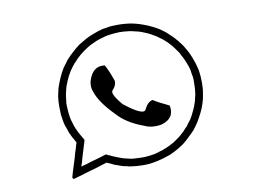

<svg xmlns="http://www.w3.org/2000/svg" viewBox="-71 -924 1141 845"><g transform="rotate(-10 500.0 -501.5)"><path d="M687.5 -248Q678.7 -242.2 670.9 -237.3Q662.1 -232.4 653.3 -227.5Q638.7 -219.7 633.8 -217.8Q628.9 -215.8 626 -214.8Q613.3 -210 599.6 -206.1Q586.9 -202.1 573.2 -199.2Q563.5 -197.3 553.7 -195.3Q543.9 -194.3 534.2 -192.4Q517.6 -191.4 512.7 -191.4Q507.8 -191.4 504.9 -191.4Q491.2 -191.4 478.5 -192.4Q465.8 -193.4 453.1 -195.3Q443.4 -196.3 434.6 -199.2Q425.8 -201.2 416 -203.1Q406.2 -206.1 399.4 -209Q392.6 -210.9 382.8 -214.8Q381.8 -214.8 381.8 -214.8Q381.8 -214.8 381.8 -214.8Q377 -217.8 372.1 -219.7Q367.2 -221.7 362.3 -224.6Q359.4 -225.6 356.4 -226.6Q353.5 -228.5 350.6 -229.5Q350.6 -229.5 349.6 -229.5Q349.6 -230.5 348.6 -230.5Q335 -225.6 320.3 -221.7Q305.7 -217.8 292 -212.9Q281.2 -210 270.5 -207Q258.8 -204.1 248 -200.2Q234.4 -196.3 221.7 -192.4Q208 -188.5 194.3 -184.6Q192.4 -185.5 191.4 -187.5Q189.5 -189.5 188.5 -190.4Q190.4 -197.3 194.3 -211.9Q199.2 -227.5 204.1 -243.2Q209 -258.8 213.9 -274.4Q216.8 -285.2 219.7 -295.9Q222.7 -305.7 226.6 -316.4Q227.5 -320.3 228.5 -324.2Q229.5 -327.1 230.5 -331.1Q231.4 -334 232.4 -335.9Q233.4 -338.9 233.4 -340.8Q234.4 -342.8 232.4 -343.8Q231.4 -344.7 231.4 -345.7Q229.5 -349.6 228.5 -350.6Q227.5 -352.5 225.6 -356.4Q223.6 -360.4 220.7 -364.3Q218.8 -368.2 216.8 -372.1Q214.8 -375 213.9 -378.9Q211.9 -381.8 210 -385.7Q210 -385.7 210 -385.7Q210 -385.7 210 -385.7Q205.1 -398.4 201.2 -411.1Q196.3 -422.9 193.4 -435.5Q191.4 -445.3 190.4 -454.1Q188.5 -462.9 187.5 -471.7Q186.5 -488.3 186.5 -504.9Q186.5 -509.8 186.5 -513.7Q186.5 -535.2 189.5 -555.7Q191.4 -564.5 193.4 -573.2Q195.3 -582 197.3 -590.8Q205.1 -613.3 213.9 -633.8Q223.6 -655.3 235.4 -674.8Q241.2 -682.6 247.1 -690.4Q252.9 -698.2 258.8 -706.1Q273.4 -722.7 289.1 -736.3Q304.7 -751 322.3 -763.7Q330.1 -768.6 338.9 -773.4Q346.7 -778.3 355.5 -783.2Q374 -793 393.6 -799.8Q413.1 -807.6 433.6 -812.5Q442.4 -814.5 452.1 -815.4Q460.9 -817.4 470.7 -818.4Q486.3 -819.3 502.9 -819.3Q508.8 -819.3 513.7 -819.3Q536.1 -818.4 557.6 -815.4Q567.4 -813.5 576.2 -811.5Q585.9 -809.6 594.7 -806.6Q616.2 -799.8 636.7 -791Q657.2 -782.2 676.8 -770.5Q684.6 -765.6 692.4 -759.8Q700.2 -753.9 708 -748Q723.6 -733.4 738.3 -718.8Q752.9 -703.1 765.6 -685.5Q771.5 -677.7 776.4 -668.9Q781.2 -661.1 786.1 -652.3Q795.9 -633.8 802.7 -615.2Q810.5 -595.7 815.4 -575.2Q817.4 -567.4 819.3 -558.6Q820.3 -549.8 821.3 -541Q823.2 -526.4 822.3 -526.4Q822.3 -526.4 823.2 -504.9Q823.2 -492.2 822.3 -478.5Q821.3 -465.8 818.4 -452.1Q817.4 -443.4 815.4 -434.6Q812.5 -425.8 810.5 -417Q803.7 -394.5 793.9 -375Q784.2 -355.5 772.5 -335.9Q767.6 -328.1 761.7 -320.3Q755.9 -312.5 750 -304.7Q737.3 -291 724.6 -279.3Q711.9 -266.6 697.3 -254.9Q695.3 -252.9 692.4 -251Q689.5 -249 687.5 -248ZM236.3 -232.4Q236.3 -232.4 237.3 -232.4Q238.3 -232.4 238.3 -233.4Q250 -236.3 260.7 -239.3Q271.5 -243.2 282.2 -246.1Q297.9 -251 313.5 -254.9Q330.1 -259.8 345.7 -264.6Q347.7 -265.6 351.6 -266.6Q353.5 -265.6 354.5 -265.6Q355.5 -264.6 357.4 -263.7Q361.3 -261.7 361.3 -261.7Q361.3 -261.7 365.2 -260.7Q368.2 -258.8 371.1 -257.8Q374 -256.8 377 -254.9Q388.7 -250 400.4 -245.1Q412.1 -240.2 424.8 -236.3Q433.6 -234.4 441.4 -232.4Q449.2 -230.5 458 -228.5Q469.7 -226.6 481.4 -226.6Q492.2 -225.6 503.9 -225.6Q518.6 -225.6 518.6 -225.6Q518.6 -225.6 530.3 -226.6Q539.1 -227.5 547.9 -228.5Q556.6 -230.5 565.4 -231.4Q584 -236.3 601.6 -242.2Q620.1 -249 637.7 -257.8Q645.5 -261.7 652.3 -265.6Q660.2 -270.5 667 -275.4Q684.6 -287.1 693.4 -295.9Q703.1 -304.7 706.1 -307.6Q714.8 -317.4 714.8 -317.4Q714.8 -317.4 723.6 -326.2Q728.5 -333 733.4 -339.8Q739.3 -346.7 744.1 -353.5Q754.9 -371.1 762.7 -388.7Q771.5 -406.2 777.3 -425.8Q780.3 -433.6 781.2 -441.4Q783.2 -449.2 785.2 -457Q787.1 -469.7 788.1 -481.4Q789.1 -493.2 789.1 -505.9Q789.1 -505.9 789.1 -505.9Q789.1 -505.9 789.1 -505.9Q789.1 -523.4 789.1 -523.4Q789.1 -523.4 788.1 -537.1Q787.1 -544.9 785.2 -551.8Q784.2 -559.6 783.2 -567.4Q778.3 -586.9 773.4 -597.7Q769.5 -608.4 767.6 -612.3Q761.7 -625 761.7 -625Q761.7 -625 755.9 -635.7Q752 -643.6 748 -651.4Q743.2 -658.2 738.3 -665Q726.6 -681.6 718.8 -690.4Q710.9 -698.2 706.1 -704.1Q696.3 -712.9 696.3 -712.9Q696.3 -712.9 686.5 -721.7Q679.7 -726.6 672.9 -731.4Q666 -736.3 659.2 -741.2Q647.5 -748 636.7 -753.9Q626 -759.8 613.3 -764.6Q613.3 -764.6 613.3 -764.6Q613.3 -764.6 613.3 -764.6Q598.6 -770.5 598.6 -770.5Q598.6 -770.5 585.9 -774.4Q578.1 -776.4 569.3 -778.3Q561.5 -780.3 552.7 -782.2Q537.1 -784.2 524.4 -785.2Q512.7 -786.1 504.9 -786.1Q487.3 -785.2 487.3 -785.2Q487.3 -785.2 474.6 -784.2Q465.8 -783.2 458 -782.2Q450.2 -781.2 441.4 -779.3Q429.7 -776.4 418 -772.5Q407.2 -769.5 395.5 -764.6Q395.5 -764.6 395.5 -764.6Q395.5 -764.6 395.5 -764.6Q382.8 -758.8 382.8 -758.8Q382.8 -758.8 372.1 -753.9Q364.3 -749 356.4 -745.1Q349.6 -740.2 341.8 -735.4Q325.2 -723.6 317.4 -716.8Q308.6 -709 302.7 -703.1Q293.9 -693.4 293.9 -693.4Q293.9 -693.4 285.2 -684.6Q280.3 -677.7 274.4 -670.9Q269.5 -664.1 264.6 -657.2Q257.8 -646.5 252 -635.7Q246.1 -624 241.2 -612.3Q241.2 -612.3 241.2 -612.3Q241.2 -612.3 241.2 -612.3Q235.4 -595.7 234.4 -595.7Q234.4 -595.7 230.5 -582Q228.5 -574.2 226.6 -566.4Q224.6 -558.6 223.6 -550.8Q220.7 -531.2 219.7 -518.6Q219.7 -505.9 219.7 -505.9Q220.7 -489.3 220.7 -489.3Q220.7 -489.3 221.7 -475.6Q222.7 -467.8 223.6 -460Q224.6 -452.1 226.6 -444.3Q230.5 -429.7 235.4 -415Q240.2 -401.4 247.1 -387.7Q249 -383.8 251 -379.9Q252.9 -377 254.9 -373Q258.8 -366.2 262.7 -359.4Q266.6 -352.5 270.5 -345.7Q270.5 -343.8 269.5 -342.8Q268.6 -340.8 268.6 -338.9Q265.6 -331.1 263.7 -323.2Q261.7 -314.5 258.8 -306.6Q255.9 -295.9 252 -285.2Q249 -275.4 246.1 -264.6Q244.1 -256.8 242.2 -250Q239.3 -243.2 237.3 -236.3Q237.3 -235.4 237.3 -234.4Q236.3 -233.4 236.3 -232.4ZM462.9 -471.7Q544.9 -407.2 557.6 -429.7Q573.2 -462.9 595.7 -466.8Q620.1 -451.2 666 -429.7Q677.7 -371.1 616.2 -353.5Q573.2 -345.7 540 -361.3Q462.9 -389.6 423.8 -434.6Q361.3 -497.1 344.7 -547.9Q332 -579.1 348.6 -614.3Q369.1 -659.2 415 -653.3Q428.7 -629.9 444.3 -585.9Q453.1 -566.4 431.6 -541Q414.1 -529.3 462.9 -471.7Z"/></g></svg>

Font: LetsEatIcons
Style: Regular
Weight: 400
Designer: Swedish Technologies
Foundry: Swedish Technologies
Version: Version 1.26.0